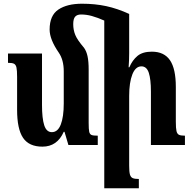

<svg xmlns="http://www.w3.org/2000/svg" viewBox="-20 -780 1038 1033"><path d="M975 -50V0H792V-286Q792 -354 780.5 -388.5Q769 -423 741 -423Q709 -423 692 -379.5Q675 -336 675 -264V112Q675 144 679 158.5Q683 173 693.5 178Q704 183 727 183V233H541V-669H542Q503 -686 474 -694Q445 -702 416 -702Q395 -702 384.5 -690.5Q374 -679 374 -650Q374 -619 385 -592Q396 -565 432 -523Q445 -505 451 -477.5Q457 -450 457 -405V-119Q457 -84 460 -71Q463 -58 472 -54Q481 -50 506 -50V0H348L327 -71H323Q288 9 208 9Q136 9 104 -38.5Q72 -86 72 -189V-366Q72 -402 68.5 -417Q65 -432 55.5 -437Q46 -442 23 -442V-492H206V-216Q206 -143 218 -106Q230 -69 259 -69Q291 -69 307 -110Q323 -151 323 -224V-396Q323 -458 296 -497Q247 -568 247 -621Q247 -697 294 -728.5Q341 -760 421 -760Q491 -760 551.5 -747Q612 -734 675 -705V-494Q675 -456 672 -418H676Q692 -456 719.5 -479Q747 -502 797 -502Q863 -502 894.5 -456Q926 -410 926 -312V-125Q926 -90 929.5 -75Q933 -60 942.5 -55Q952 -50 975 -50Z"/></svg>

Font: Noto Serif Armenian SmBold Cond
Style: Regular
Weight: 600
Width: 3
Designer: Monotype Design team
Foundry: Monotype Imaging Inc.
Version: Version 1.000